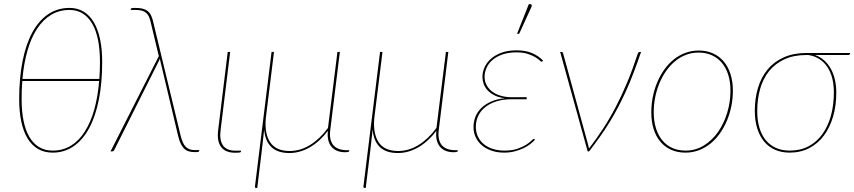

<svg xmlns="http://www.w3.org/2000/svg" viewBox="-20 -746 4210 946"><path d="M322.5 -707Q362 -707 392 -688.8Q422 -670.5 442.2 -636.2Q462.5 -602 473 -552.8Q483.5 -503.5 483.5 -441.5Q483.5 -338 467 -255Q450.5 -172 419 -114Q387.5 -56 342.2 -25Q297 6 239.5 6Q198.5 6 167.5 -12Q136.5 -30 116 -63.8Q95.5 -97.5 85 -146.5Q74.5 -195.5 74.5 -257Q74.5 -361 91 -444.2Q107.5 -527.5 139.2 -586Q171 -644.5 217.2 -675.8Q263.5 -707 322.5 -707ZM239.5 -4Q289.5 -4 329 -28Q368.5 -52 397.2 -96.8Q426 -141.5 444 -204.8Q462 -268 468.5 -347H90Q88 -325 87.2 -302.8Q86.5 -280.5 86.5 -256.5Q86.5 -199 95.8 -152.2Q105 -105.5 124 -72.5Q143 -39.5 171.8 -21.8Q200.5 -4 239.5 -4ZM322.5 -697Q272 -697 232 -673Q192 -649 162.8 -604.5Q133.5 -560 115.5 -497.2Q97.5 -434.5 90.5 -357H469.5Q472.5 -397.5 472.5 -442Q472.5 -500.5 463.2 -547.8Q454 -595 435.2 -628Q416.5 -661 388.2 -679Q360 -697 322.5 -697Z M762.5 -469.5 722 -638.5Q718.5 -653 713.5 -664Q708.5 -675 700.5 -682.2Q692.5 -689.5 680 -693.2Q667.5 -697 649 -697H624L624.5 -702Q624.5 -704 628.2 -705.5Q632 -707 647.5 -707Q668.5 -707 683 -703.2Q697.5 -699.5 707.2 -692Q717 -684.5 723 -672.8Q729 -661 733 -645.5L870.5 -75.5Q880 -37 896.2 -21.8Q912.5 -6.5 938 -6.5H962L961.5 -2.5Q961 0.5 957.8 2Q954.5 3.5 941 3.5Q926 3.5 913.2 0.5Q900.5 -2.5 890.2 -11.2Q880 -20 872 -35.2Q864 -50.5 858 -75L771.5 -439Q770.5 -443.5 769.5 -448Q768.5 -452.5 767.5 -457Q766 -453 764.5 -449Q763 -445 760.5 -441L543 -7Q541.5 -3.5 538.8 -1.8Q536 0 530.5 0H524.5Z M1102 -490H1114L1067 -106Q1060.5 -56 1078.5 -29.8Q1096.5 -3.5 1140.5 -3.5H1167.5L1167 1.5Q1167 3.5 1162.5 5Q1158 6.5 1138.5 6.5Q1090.5 6.5 1069.2 -22Q1048 -50.5 1055 -106Z M1330 -490 1289.5 -162.5Q1283 -86.5 1311.8 -44.2Q1340.5 -2 1407.5 -2Q1460 -2 1508 -31.8Q1556 -61.5 1596 -115.5L1642.5 -490H1654.5L1607 -103.5Q1604 -78 1608.5 -59.5Q1613 -41 1623.8 -29.2Q1634.5 -17.5 1651 -11.8Q1667.5 -6 1688 -6H1701L1700.5 -1Q1699.5 4 1679 4Q1660 4 1643.5 -2Q1627 -8 1615.2 -20.8Q1603.5 -33.5 1598 -53.5Q1592.5 -73.5 1595.5 -101.5Q1576.5 -76 1554.5 -55.8Q1532.5 -35.5 1508.2 -21.2Q1484 -7 1458.2 0.5Q1432.5 8 1406 8Q1347 8 1316.5 -22Q1286 -52 1281.5 -108Q1279 -83 1275.8 -55.2Q1272.5 -27.5 1270 -5L1247.5 180H1241.5Q1238.5 180 1237.2 178.2Q1236 176.5 1236 174L1318 -490Z M1864.5 -490 1824 -162.5Q1817.5 -86.5 1846.2 -44.2Q1875 -2 1942 -2Q1994.5 -2 2042.5 -31.8Q2090.5 -61.5 2130.5 -115.5L2177 -490H2189L2141.5 -103.5Q2138.5 -78 2143 -59.5Q2147.5 -41 2158.2 -29.2Q2169 -17.5 2185.5 -11.8Q2202 -6 2222.5 -6H2235.5L2235 -1Q2234 4 2213.5 4Q2194.5 4 2178 -2Q2161.5 -8 2149.8 -20.8Q2138 -33.5 2132.5 -53.5Q2127 -73.5 2130 -101.5Q2111 -76 2089 -55.8Q2067 -35.5 2042.8 -21.2Q2018.5 -7 1992.8 0.5Q1967 8 1940.5 8Q1881.5 8 1851 -22Q1820.5 -52 1816 -108Q1813.5 -83 1810.2 -55.2Q1807 -27.5 1804.5 -5L1782 180H1776Q1773 180 1771.8 178.2Q1770.5 176.5 1770.5 174L1852.5 -490Z M2313 0ZM2653 -444Q2651 -442 2648.5 -442Q2645.5 -442 2638 -449.2Q2630.5 -456.5 2616 -465Q2601.5 -473.5 2579.2 -480.8Q2557 -488 2524.5 -488Q2484.5 -488 2455 -477.5Q2425.5 -467 2406 -450Q2386.5 -433 2377 -411.2Q2367.5 -389.5 2367.5 -367.5Q2367.5 -346.5 2376.8 -328.2Q2386 -310 2403.2 -296.2Q2420.5 -282.5 2445.5 -274.8Q2470.5 -267 2501.5 -267H2575.5L2574.5 -257H2500Q2459 -257 2426.5 -246.8Q2394 -236.5 2371.2 -218.5Q2348.5 -200.5 2336.5 -175.5Q2324.5 -150.5 2324.5 -121Q2324.5 -95 2334.5 -73.5Q2344.5 -52 2363 -36.5Q2381.5 -21 2407.5 -12.5Q2433.5 -4 2465.5 -4Q2503 -4 2529.2 -13Q2555.5 -22 2572.5 -33Q2589.5 -44 2598.5 -53Q2607.5 -62 2610.5 -62Q2612 -62 2614 -60L2616 -58Q2607 -47 2592.2 -35.8Q2577.5 -24.5 2558 -15.2Q2538.5 -6 2514.8 0Q2491 6 2464 6Q2429.5 6 2401.5 -3.8Q2373.5 -13.5 2354 -30.2Q2334.5 -47 2323.8 -70Q2313 -93 2313 -120Q2313 -146 2322.2 -170Q2331.5 -194 2350.8 -213Q2370 -232 2398.8 -245Q2427.5 -258 2466.5 -262Q2435.5 -266 2414.8 -277Q2394 -288 2381 -302.8Q2368 -317.5 2362.5 -334.2Q2357 -351 2357 -367Q2357 -391 2367.5 -414.5Q2378 -438 2399 -456.5Q2420 -475 2451.5 -486.5Q2483 -498 2525.5 -498Q2571 -498 2603 -483.8Q2635 -469.5 2656 -447ZM2527.5 -579.5 2585.5 -725.5H2594Q2598 -725.5 2599.5 -721.5Q2601 -717.5 2598.5 -712L2538 -579.5Z M3138.5 -490Q3119.5 -434 3101.2 -386.2Q3083 -338.5 3064 -296.5Q3045 -254.5 3025 -216.8Q3005 -179 2983 -143.2Q2961 -107.5 2936 -72.2Q2911 -37 2882.5 0H2875.5L2740 -490H2747Q2752.5 -490 2754.5 -483L2877.5 -34Q2880.5 -24 2882 -14Q2919.5 -63 2952.2 -113.2Q2985 -163.5 3014.2 -219.8Q3043.5 -276 3070.2 -340Q3097 -404 3122 -480.5Q3124 -486 3126.2 -488Q3128.5 -490 3131.5 -490Z M3358 -4Q3407.5 -4 3448.2 -29.2Q3489 -54.5 3518 -96Q3547 -137.5 3563 -190.5Q3579 -243.5 3579 -299Q3579 -343 3568 -377.8Q3557 -412.5 3536.5 -436.8Q3516 -461 3487 -474Q3458 -487 3422 -487Q3389 -487 3359.8 -475.8Q3330.5 -464.5 3306 -444.2Q3281.5 -424 3262 -396.2Q3242.5 -368.5 3229 -335.8Q3215.5 -303 3208.2 -266.8Q3201 -230.5 3201 -193Q3201 -149 3212 -114Q3223 -79 3243.2 -54.5Q3263.5 -30 3292.5 -17Q3321.5 -4 3358 -4ZM3357 6Q3318 6 3286.8 -8Q3255.5 -22 3233.8 -47.8Q3212 -73.5 3200.5 -110.2Q3189 -147 3189 -193Q3189 -231.5 3196.5 -269Q3204 -306.5 3218.2 -340.2Q3232.5 -374 3252.8 -402.8Q3273 -431.5 3299 -452.5Q3325 -473.5 3356.2 -485.2Q3387.5 -497 3423 -497Q3462 -497 3493 -483Q3524 -469 3545.8 -443.2Q3567.5 -417.5 3579.2 -381Q3591 -344.5 3591 -299Q3591 -261 3583.5 -223.5Q3576 -186 3561.8 -152Q3547.5 -118 3527.2 -89Q3507 -60 3481 -39Q3455 -18 3423.8 -6Q3392.5 6 3357 6Z M3996 -475Q4022 -465.5 4041.5 -447.8Q4061 -430 4074.2 -405.8Q4087.5 -381.5 4094 -352Q4100.5 -322.5 4100.5 -290Q4100.5 -226 4084.8 -172Q4069 -118 4039.5 -78.2Q4010 -38.5 3967.2 -16.2Q3924.5 6 3870.5 6Q3830.5 6 3798.8 -8Q3767 -22 3745 -48.5Q3723 -75 3711 -113Q3699 -151 3699 -199.5Q3699 -261.5 3715 -314Q3731 -366.5 3762.8 -404.5Q3794.5 -442.5 3842.5 -463.8Q3890.5 -485 3954.5 -485H4169L4168.5 -483Q4168 -480 4166 -477.5Q4164 -475 4158.5 -475ZM4088.5 -291.5Q4088.5 -328.5 4080.5 -360.2Q4072.5 -392 4056.5 -416Q4040.5 -440 4016.8 -455.2Q3993 -470.5 3962 -475H3954Q3891 -475 3845 -453.8Q3799 -432.5 3769.2 -395.5Q3739.5 -358.5 3725.2 -307.8Q3711 -257 3711 -198.5Q3711 -152.5 3721.8 -116.5Q3732.5 -80.5 3753 -55.5Q3773.5 -30.5 3803.2 -17.2Q3833 -4 3871.5 -4Q3923.5 -4 3963.8 -25.2Q4004 -46.5 4031.8 -84.8Q4059.5 -123 4074 -175.8Q4088.5 -228.5 4088.5 -291.5Z"/></svg>

Font: Lato Hairline
Style: Italic
Weight: 100
Italic angle: -7°
Designer: Lukasz Dziedzic
Foundry: tyPoland Lukasz Dziedzic
Version: Version 2.007; 2014-02-27